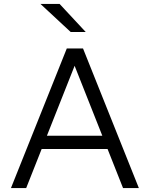

<svg xmlns="http://www.w3.org/2000/svg" viewBox="-20 -963 767 983"><path d="M555 -200H166V-268H555ZM691 0H610L345 -669H379L114 0H36L322 -715H405ZM342 -799 187 -943H285L419 -799Z"/></svg>

Font: Wix Madefor Display
Style: Regular
Weight: 400
Designer: Dalton Maag Ltd
Foundry: Dalton Maag Ltd
Version: Version 3.100